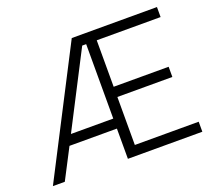

<svg xmlns="http://www.w3.org/2000/svg" viewBox="-114 -808 1056 955"><g transform="rotate(-20 414.5 -330.0)"><path d="M12 0 352 -660H803V-607H465V-361H756V-307H465V-53H803V0H409V-160H158L75 0ZM388 -607 185 -213H409V-607Z"/></g></svg>

Font: Bricolage Grotesque 48pt ExtraLight
Style: Regular
Weight: 200
Designer: Mathieu Triay
Foundry: Atelier Triay
Version: Version 1.000; ttfautohint (v1.8.4.7-5d5b);gftools[0.9.32]